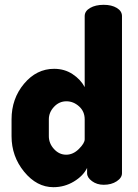

<svg xmlns="http://www.w3.org/2000/svg" viewBox="-20 -768 573 798"><path d="M411 -748Q444 -748 465.5 -735Q487 -722 487 -701V-48Q487 -29 465 -14.5Q443 0 411 0Q383 0 362.5 -15Q342 -30 342 -48V-70Q326 -37 287 -13.5Q248 10 202 10Q133 10 80.5 -54Q28 -118 28 -202V-272Q28 -358 80 -420Q132 -482 205 -482Q248 -482 281.5 -460Q315 -438 332 -406V-701Q332 -722 354.5 -735Q377 -748 411 -748ZM183 -272V-202Q183 -172 204.5 -148.5Q226 -125 255 -125Q284 -125 308 -149Q332 -173 332 -189V-272Q332 -305 308.5 -326Q285 -347 256 -347Q226 -347 204.5 -324Q183 -301 183 -272Z"/></svg>

Font: Dosis
Style: ExtraBold
Weight: 800
Designer: EdgarTolentino, PabloImpallari, IginoMarini
Foundry: EdgarTolentino, PabloImpallari, IginoMarini
Version: Version 1.007